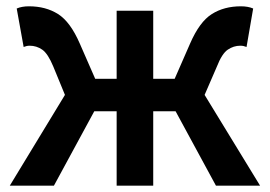

<svg xmlns="http://www.w3.org/2000/svg" viewBox="-20 -589 856 609"><path d="M11 0 186 -288 149 -378Q132 -419 114 -431.5Q96 -444 74 -444Q69 -444 64.5 -443Q60 -442 55 -440L33 -562Q49 -569 72 -569Q125 -569 164 -544.5Q203 -520 233 -451L282 -339H350V-555H466V-339H534L583 -451Q613 -520 652 -544.5Q691 -569 744 -569Q767 -569 783 -562L762 -440Q757 -442 752.5 -443Q748 -444 742 -444Q721 -444 702.5 -431.5Q684 -419 668 -378L629 -288L805 0H665L537 -236H466V0H350V-236H279L151 0Z"/></svg>

Font: Noto Sans JP SemiBold
Style: Regular
Weight: 600
Designer: Ryoko NISHIZUKA  (kana, bopomofo & ideographs); Paul D. Hunt (Latin, Greek & Cyrillic); Sandoll Communications , Soo-you
Foundry: Adobe
Version: Version 2.004-H2;hotconv 1.0.118;makeotfexe 2.5.65603